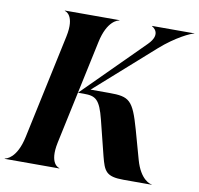

<svg xmlns="http://www.w3.org/2000/svg" viewBox="-101 -869 991 957"><g transform="rotate(10 395.0 -390.0)"><path d="M587 -688 286.5 -388H316.5C375.5 -388 397.5 -375 422.5 -275L466.5 -99C485.5 -26 495.5 0 585.5 0H727.5V-1.5C720.5 -1.5 669.5 -14 642.5 -111L601.5 -258C561.5 -399 542.5 -414 440.5 -414H345.5L640 -675.5C715.5 -742.5 792.5 -778.5 806 -778.5V-780H592V-778.5C593 -778.5 649.5 -750 587 -688ZM181 -654.5 68 -125.5C44.5 -14.5 -9 -2 -16 -2V0H260V-2C257 -2 206.5 -14.5 230 -125.5L343 -654.5C366.5 -765.5 420 -778 427 -778V-780H151V-778C154 -778 204.5 -765.5 181 -654.5Z"/></g></svg>

Font: Beautique Display Medium
Style: Bold
Weight: 900
Italic angle: -12°
Designer: Nhat-Quang Ngo
Version: Version 1.100;Glyphs 3.2.3 (3260)